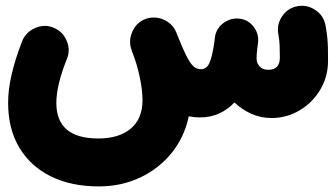

<svg xmlns="http://www.w3.org/2000/svg" viewBox="-20 -335 1171 669"><path d="M8.3 23.4Q8.3 -21.5 20 -73.5Q31.7 -125.5 57.1 -191.4Q69.8 -223.1 102.3 -237.3Q134.8 -251.5 166 -238.8Q197.8 -226.1 211.9 -194.1Q226.1 -162.1 213.4 -130.4Q194.3 -83 185.3 -44.4Q176.3 -5.9 176.3 23.4Q176.3 147.5 322.3 147.5Q395 147.5 435.8 113Q476.6 78.6 476.6 13.7Q476.6 -21 466.6 -67.9Q456.5 -114.7 439.9 -156.2Q439.5 -157.7 439 -159.2Q426.8 -190.9 440.7 -223.6Q454.6 -256.3 486.3 -268.6Q500 -273.9 514.6 -273.9Q514.6 -273.9 515.1 -273.9Q516.1 -273.9 517.1 -273.9Q534.2 -273.9 550.3 -266.6Q582.5 -252.4 594.7 -220.7Q614.3 -170.9 627.9 -143.3Q641.6 -115.7 653.3 -104.7Q665 -93.8 679.2 -93.8Q699.7 -93.8 709.5 -115Q719.2 -136.2 726.6 -186.5Q727.1 -194.3 729 -205.6Q730 -214.4 733.4 -222.7Q733.4 -222.7 733.4 -222.7Q733.9 -223.6 734.4 -224.6Q734.4 -224.6 734.4 -225.1Q734.9 -226.1 735.4 -227.1Q735.4 -227.1 735.8 -227.5Q735.8 -228.5 736.3 -229Q736.8 -229.5 736.8 -230Q737.3 -231 737.8 -231.4Q737.8 -231.4 737.8 -231.9Q738.8 -232.9 739.3 -234.4Q739.3 -234.4 739.3 -234.4Q751 -252.4 771.5 -262.7Q792 -272.9 814.9 -270Q845.7 -266.1 864.5 -240.7Q883.3 -215.3 878.9 -184.6Q878.4 -182.1 878.4 -180.7Q877.4 -175.8 877 -170.4Q874 -150.4 874 -130.9Q874 -115.7 884.3 -103.8Q894.5 -91.8 915 -91.8Q955.1 -91.8 955.1 -134.3Q955.1 -157.7 954.3 -176.8Q953.6 -195.8 949.7 -216.8Q943.8 -250.5 963.6 -279.1Q983.4 -307.6 1017.1 -313.5Q1050.8 -319.3 1079.6 -299.6Q1108.4 -279.8 1114.3 -246.1Q1118.7 -221.2 1120.4 -204.1Q1122.1 -187 1122.6 -168.9Q1123 -150.9 1123 -123.5Q1123 -67.9 1095.9 -22.5Q1068.8 22.9 1023.9 49.6Q979 76.2 926.3 76.2Q888.2 76.2 855.2 61.3Q822.3 46.4 796.9 22Q773.4 46.9 743.4 60.5Q713.4 74.2 676.3 74.2Q656.2 74.2 637.7 70.3Q622.6 142.6 578.4 197.5Q534.2 252.4 468.8 283.4Q403.3 314.5 324.2 314.5Q227.5 314.5 156.7 279.3Q85.9 244.1 47.1 179Q8.3 113.8 8.3 23.4Z"/></svg>

Font: Mikhak-FD Black
Style: Regular
Weight: 900
Designer: Amin Abedi
Version: Version 3.2